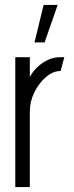

<svg xmlns="http://www.w3.org/2000/svg" viewBox="-20 -759 299 779"><path d="M120 -587 157 -739H214L161 -587ZM42 0V-527H101V-446Q109 -463 126.5 -481.5Q144 -500 169.5 -513.5Q195 -527 225 -527Q229 -527 232.5 -527Q236 -527 241 -527L226 -471Q195 -471 166.5 -446.5Q138 -422 119.5 -384.5Q101 -347 101 -307V0Z"/></svg>

Font: Stick No Bills Light
Style: Regular
Weight: 300
Version: Version 2.000